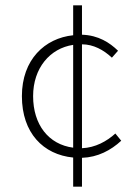

<svg xmlns="http://www.w3.org/2000/svg" viewBox="-20 -672 517 719"><path d="M254 27H287V-81C346 -83 395 -109 434 -145L412 -172C380 -143 337 -119 287 -117V-506C330 -506 368 -485 399 -456L422 -482C391 -512 349 -540 287 -542V-652H254V-540C148 -529 62 -449 62 -312C62 -174 142 -93 254 -82ZM104 -312C104 -417 167 -491 254 -504V-119C162 -131 104 -205 104 -312Z"/></svg>

Font: Source Sans Pro Light
Style: Regular
Weight: 300
Designer: Paul D. Hunt
Foundry: Adobe Systems Incorporated
Version: Version 3.006;hotconv 1.0.111;makeotfexe 2.5.65597